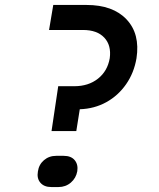

<svg xmlns="http://www.w3.org/2000/svg" viewBox="-20 -750 640 775"><path d="M188 -221 215 -402H280Q337 -402 375.5 -432.5Q414 -463 423 -515Q430 -567 401 -598Q372 -629 315 -629H178L195 -730H329Q436 -730 491 -671.5Q546 -613 531 -515Q521 -456 489 -410Q457 -364 409 -337.5Q361 -311 302 -309L288 -221ZM187 5Q158 5 143 -12.5Q128 -30 133 -58Q137 -86 157.5 -103.5Q178 -121 207 -121H237Q267 -121 281.5 -103.5Q296 -86 292 -59Q287 -31 266 -13Q245 5 216 5Z"/></svg>

Font: JetBrains Mono NL SemiBold
Style: Italic
Weight: 600
Italic angle: -9°
Monospace: yes
Designer: Philipp Nurullin, Konstantin Bulenkov
Foundry: JetBrains
Version: Version 2.305; ttfautohint (v1.8.4.7-5d5b)